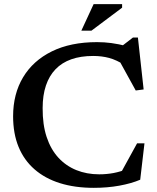

<svg xmlns="http://www.w3.org/2000/svg" viewBox="-20 -891 756 923"><path d="M457 -53Q492.5 -53 525.8 -59.2Q559 -65.5 595.5 -80L555.5 -50L639 -202H674.5L654 -27Q611.5 -9 554 1.5Q496.5 12 431 12Q340 12 268.2 -10.5Q196.5 -33 146 -77Q95.5 -121 69.2 -185Q43 -249 43 -332Q43 -439.5 91 -519.5Q139 -599.5 229.2 -644Q319.5 -688.5 446.5 -688.5Q481.5 -688.5 515.2 -684Q549 -679.5 593 -668.5L555.5 -661.5L619 -710.5H643L670.5 -461L632.5 -456L542.5 -619.5L581 -577Q540 -603 504.5 -612.5Q469 -622 428 -622Q368 -622 322.8 -606Q277.5 -590 247 -558.2Q216.5 -526.5 200.8 -479.8Q185 -433 185 -371.5Q184.5 -292 204.2 -232.5Q224 -173 260.5 -133.2Q297 -93.5 347 -73.2Q397 -53 457 -53ZM371 -743.5 430 -871H567V-854L419.5 -743.5Z"/></svg>

Font: Newsreader 16pt 16pt SemiBold
Style: Regular
Weight: 600
Version: Version 1.003